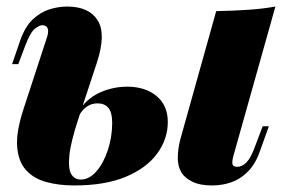

<svg xmlns="http://www.w3.org/2000/svg" viewBox="-20 -553 878 587"><path d="M696 -85Q689 -62 690.5 -52.5Q692 -43 705 -43Q720 -43 733.5 -56.5Q747 -70 760 -106L783 -167H802L774 -89Q761 -52 738.5 -29Q716 -6 688 4Q660 14 628 14Q592 14 569 3Q546 -8 535 -25Q523 -45 523.5 -71.5Q524 -98 531 -126L641 -519Q693 -520 738 -523Q783 -526 822 -533ZM369 -288Q424 -288 458.5 -259.5Q493 -231 493 -180Q493 -128 460.5 -83.5Q428 -39 364.5 -12.5Q301 14 207 14Q160 14 121.5 3.5Q83 -7 59.5 -33Q36 -59 32.5 -104.5Q29 -150 52 -220L122 -434Q128 -451 127 -460Q126 -469 121 -472.5Q116 -476 110 -476Q101 -476 87 -465.5Q73 -455 57 -413L36 -357H17L42 -430Q57 -472 80.5 -494Q104 -516 131.5 -524.5Q159 -533 185 -533Q252 -533 278.5 -491Q305 -449 276 -361L220 -191Q196 -118 192 -77.5Q188 -37 198 -20.5Q208 -4 227 -4Q253 -4 275 -29.5Q297 -55 310 -95Q323 -135 323 -178Q323 -209 311.5 -223Q300 -237 278 -237Q261 -237 247 -228Q233 -219 223 -202L226 -221Q250 -255 288.5 -271.5Q327 -288 369 -288Z"/></svg>

Font: Playfair Display Black
Style: Italic
Weight: 900
Italic angle: -14°
Designer: Claus Eggers Sørensen
Foundry: Claus Eggers Sørensen
Version: Version 1.203